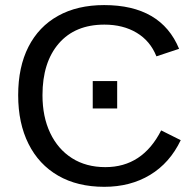

<svg xmlns="http://www.w3.org/2000/svg" viewBox="-20 -718 762 748"><path d="M390.6 -66.9Q535.2 -66.9 607.9 -210L684.1 -171.9Q641.6 -83 564.7 -36.6Q487.8 9.8 386.2 9.8Q281.7 9.8 206.5 -33.7Q131.3 -77.1 91.1 -157.5Q50.8 -237.8 50.8 -347.2Q50.8 -457 90.8 -535.6Q130.9 -614.3 206.1 -656.2Q281.2 -698.2 385.7 -698.2Q607.4 -698.2 677.7 -527.8L589.4 -498.5Q565.4 -558.6 512.5 -590.3Q459.5 -622.1 386.7 -622.1Q272.5 -622.1 209 -548.6Q145.5 -475.1 145.5 -347.2Q145.5 -263.2 175.5 -200Q205.6 -136.7 260.5 -101.8Q315.4 -66.9 390.6 -66.9ZM436.5 -402.3V-295.4H341.3V-402.3Z"/></svg>

Font: Arimo Nerd Font
Style: Regular
Weight: 400
Designer: Steve Matteson
Foundry: Monotype Imaging Inc.
Version: Version 1.33;Nerd Fonts 3.2.1